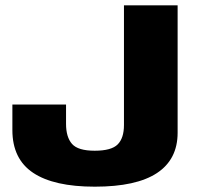

<svg xmlns="http://www.w3.org/2000/svg" viewBox="-20 -695 740 721"><path d="M336 6Q492 6 569.5 -45.2Q647 -96.5 647 -196.5V-675H445.5V-225.5Q445.5 -176.5 422 -152.8Q398.5 -129 335.5 -129Q273 -129 250.5 -154.5Q228 -180 228 -230V-302.5H26.5V-206.5Q26.5 -98 104.5 -46Q182.5 6 336 6Z"/></svg>

Font: Anybody UltraCondensed Thin ExtraBold
Style: Regular
Weight: 800
Version: Version 1.111